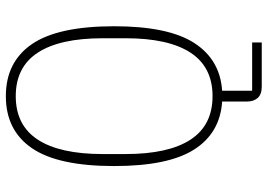

<svg xmlns="http://www.w3.org/2000/svg" viewBox="-146 -604 893 640"><g transform="rotate(-90 300.0 -283.5)"><path d="M479 143H332Q306 143 294 129.5Q282 116 282 93V11Q177 4 122 -82.5Q67 -169 67 -349Q67 -536 126.5 -623Q186 -710 300 -710Q414 -710 473.5 -623Q533 -536 533 -349Q533 -169 477.5 -82.5Q422 4 318 11V111H479ZM300 -21Q397 -21 445 -94.5Q493 -168 493 -311V-387Q493 -530 445 -603.5Q397 -677 300 -677Q203 -677 155 -603.5Q107 -530 107 -387V-311Q107 -168 155 -94.5Q203 -21 300 -21Z"/></g></svg>

Font: IBM Plex Mono ExtLt
Style: Regular
Weight: 200
Monospace: yes
Designer: Mike Abbink, Paul van der Laan, Pieter van Rosmalen
Foundry: Bold Monday
Version: Version 2.3